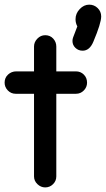

<svg xmlns="http://www.w3.org/2000/svg" viewBox="-38 -796 457 829"><path d="M318.8 -577.1Q300.3 -577.1 287.6 -589.4Q274.9 -601.6 274.9 -619.1Q274.9 -627.4 277.8 -634.8L295.9 -682.1Q288.1 -696.3 288.1 -712.9Q288.1 -737.8 306.2 -756.8Q324.2 -775.9 347.2 -775.9Q368.7 -775.9 383.8 -761Q398.9 -746.1 398.9 -725.1Q398.9 -695.8 365.2 -616.2Q349.1 -577.1 318.8 -577.1ZM157.2 13.2Q138.2 13.2 123.5 -1Q108.9 -15.1 108.9 -34.2V-391.1H29.8Q9.8 -391.1 -4.2 -405.5Q-18.1 -419.9 -18.1 -439Q-18.1 -460.4 -3.2 -474.1Q11.7 -487.8 32.2 -487.8H108.9V-595.2Q108.9 -614.3 123.3 -629.2Q137.7 -644 157.2 -644Q178.2 -644 191.7 -629.4Q205.1 -614.7 205.1 -595.2V-487.8H290Q310.1 -487.8 324 -473.9Q337.9 -460 337.9 -439Q337.9 -419.9 324 -405.5Q310.1 -391.1 290 -391.1H205.1V-34.2Q205.1 -14.6 190.9 -0.7Q176.8 13.2 157.2 13.2Z"/></svg>

Font: Comic Neue
Style: Bold
Weight: 700
Designer: Craig Rozynski
Foundry: Craig Rozynski
Version: Version 2.003;hotconv 1.0.109;makeotfexe 2.5.65596